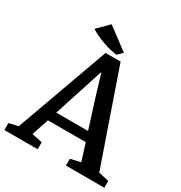

<svg xmlns="http://www.w3.org/2000/svg" viewBox="-212 -1089 1171 1240"><g transform="rotate(30 373.5 -469.0)"><path d="M178 -857 259 -938 420 -818 385 -783Q337 -788 278 -809Q219 -830 178 -857ZM69 -68 318 -758H430L669 -68L746 -51V0H460V-51L535 -68L495 -195H213L171 -69L249 -52V0H1V-52ZM399 -496 356 -639 235 -265H472Z"/></g></svg>

Font: Martel
Style: Bold
Weight: 700
Designer: Dan Reynolds
Foundry: Dan Reynolds
Version: Version 1.001; ttfautohint (v1.1) -l 5 -r 5 -G 72 -x 0 -D la